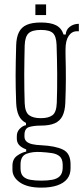

<svg xmlns="http://www.w3.org/2000/svg" viewBox="-20 -709 383 879"><path d="M169 150Q105.5 150 71.2 126.2Q37 102.5 37 68Q37 63.5 37 59Q37 54.5 37 50Q37 19 58.5 3.8Q80 -11.5 100 -15V-25Q77.5 -33.5 67.2 -45.5Q57 -57.5 57 -74Q57 -77 57 -80Q57 -83 57 -86Q57 -105.5 70.2 -119.2Q83.5 -133 99 -136V-146Q76.5 -157.5 66 -180.2Q55.5 -203 54 -238Q52.5 -276.5 52 -306.5Q51.5 -336.5 51.5 -364.5Q51.5 -392.5 52.2 -425Q53 -457.5 54 -501Q55 -538.5 66.8 -561.8Q78.5 -585 103 -595.5Q127.5 -606 167 -606Q212 -606 236.8 -593.2Q261.5 -580.5 271 -551H281Q282 -573 299.5 -586.5Q317 -600 341 -600V-566H333Q309 -566 294.5 -544.8Q280 -523.5 280 -483V-459Q281 -425.5 281.2 -398.2Q281.5 -371 281.5 -346.2Q281.5 -321.5 280.8 -295.2Q280 -269 279 -238Q277.5 -201 266 -178Q254.5 -155 230.5 -144.5Q206.5 -134 167 -134Q135 -134 113.5 -127.5Q92 -121 92 -91V-84Q92 -70 101 -61.5Q110 -53 127.2 -49Q144.5 -45 170 -44Q233 -41 268 -24.2Q303 -7.5 303 43Q303 47.5 303 52.5Q303 57.5 303 62Q303 90.5 287.5 110Q272 129.5 242 139.8Q212 150 169 150ZM169 118Q197.5 118 219.2 114Q241 110 253.5 97.8Q266 85.5 267 61Q267 56.5 267 52Q267 47.5 267 43Q266 17.5 252.5 6.2Q239 -5 216.8 -8.2Q194.5 -11.5 168 -13Q129 -15.5 101.5 -5Q74 5.5 74 44Q74 48.5 74 53Q74 57.5 74 62Q74 86.5 86 98.5Q98 110.5 119.5 114.2Q141 118 169 118ZM167 -168Q202.5 -168 220.5 -181.8Q238.5 -195.5 240 -239Q241 -267 241.5 -300.8Q242 -334.5 241.8 -370Q241.5 -405.5 240.8 -440Q240 -474.5 239 -504Q237.5 -543 222.2 -557.5Q207 -572 167 -572Q127.5 -572 111 -556.8Q94.5 -541.5 93 -501Q92.5 -476 91.8 -441.5Q91 -407 91 -369.8Q91 -332.5 91.5 -297.8Q92 -263 93 -237Q94.5 -196 112.8 -182Q131 -168 167 -168ZM142 -640V-689H191V-640Z"/></svg>

Font: Big Shoulders Text SC Thin
Style: Regular
Weight: 100
Designer: Patric King
Foundry: XO Type Co
Version: Version 2.002